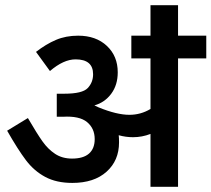

<svg xmlns="http://www.w3.org/2000/svg" viewBox="-20 -720 815 740"><path d="M666.2 -495V0H560V-203.8Q527.5 -191.2 492.5 -191.2Q465 -191.2 437.5 -198.8Q438.8 -190 438.8 -171.2Q438.8 -101.2 390.6 -58.1Q342.5 -15 258.8 -15Q197.5 -15 154.4 -38.1Q111.2 -61.2 80 -102.5Q48.8 -143.8 7.5 -216.2L87.5 -265Q122.5 -205 143.8 -175Q165 -145 192.5 -126.9Q220 -108.8 257.5 -108.8Q301.2 -108.8 323.1 -128.1Q345 -147.5 345 -183.8Q345 -225 315.6 -249.4Q286.2 -273.8 222.5 -270H198.8V-358.8H227.5Q297.5 -358.8 318.1 -380.6Q338.8 -402.5 338.8 -433.8Q338.8 -491.2 271.2 -491.2Q225 -491.2 172.5 -446.2L118.8 -520Q157.5 -550 195.6 -566.2Q233.8 -582.5 281.2 -582.5Q350 -582.5 391.9 -543.1Q433.8 -503.8 433.8 -441.2Q433.8 -392.5 408.8 -358.8Q383.8 -325 343.8 -313.8L360 -306.2Q430 -277.5 478.8 -277.5Q522.5 -277.5 560 -300V-495H486.2V-582.5H560V-700H666.2V-582.5H775V-495Z"/></svg>

Font: Cambay
Style: Bold
Weight: 700
Designer: Pooja Saxena
Foundry: Pooja Saxena
Version: Version 1.096;PS 001.096;hotconv 1.0.70;makeotf.lib2.5.58329